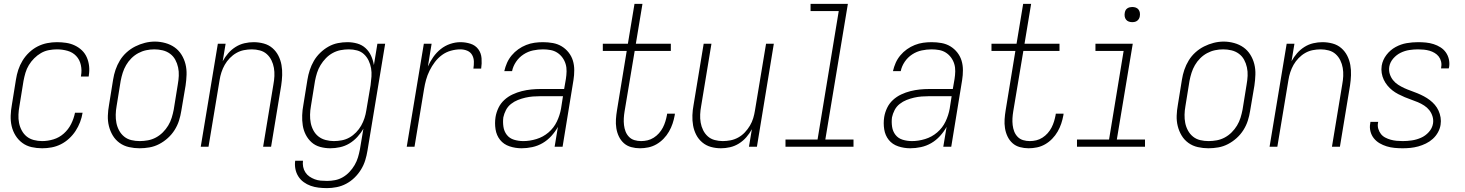

<svg xmlns="http://www.w3.org/2000/svg" viewBox="-20 -755 7540 988"><path d="M197 8Q169 8 142.5 2Q116 -4 95 -19.5Q74 -35 60 -57.5Q46 -80 40 -106Q34 -132 35 -160Q36 -188 41 -215L62 -345Q66 -371 74 -395.5Q82 -420 96 -443Q110 -466 130 -485Q150 -504 173.5 -516Q197 -528 222.5 -533Q248 -538 273 -538Q297 -538 320.5 -534.5Q344 -531 365 -521Q386 -511 402 -495.5Q418 -480 427 -459Q436 -438 438.5 -414.5Q441 -391 437 -367Q437 -366 437 -364.5Q437 -363 436 -361H396Q397 -362 397 -363.5Q397 -365 397 -366Q402 -393 396 -420.5Q390 -448 372 -467Q354 -486 327.5 -493.5Q301 -501 273 -501Q253 -501 231.5 -497Q210 -493 191 -482Q172 -471 156 -455Q140 -439 128.5 -420Q117 -401 111 -380.5Q105 -360 101 -339L80 -209Q76 -188 75 -165.5Q74 -143 78 -122.5Q82 -102 92 -83.5Q102 -65 117.5 -52.5Q133 -40 154 -34.5Q175 -29 197 -29Q226 -29 255.5 -38Q285 -47 308.5 -68Q332 -89 346 -117Q360 -145 366 -175H405Q401 -150 392 -126.5Q383 -103 369 -81.5Q355 -60 335.5 -42Q316 -24 293 -12.5Q270 -1 245.5 3.5Q221 8 197 8Z M698 8Q671 8 644 2Q617 -4 595.5 -19.5Q574 -35 560.5 -57.5Q547 -80 540.5 -106Q534 -132 535 -160Q536 -188 541 -215L562 -345Q566 -371 574.5 -396Q583 -421 597 -444Q611 -467 631.5 -485.5Q652 -504 676 -516Q700 -528 725.5 -534.5Q751 -541 777 -541Q804 -541 831 -533.5Q858 -526 879 -511Q900 -496 914 -473.5Q928 -451 934.5 -425Q941 -399 940 -370.5Q939 -342 935 -315L913 -185Q909 -159 901 -134Q893 -109 878.5 -86Q864 -63 843.5 -44.5Q823 -26 799 -13.5Q775 -1 749 3.5Q723 8 698 8ZM699 -29Q720 -29 741.5 -33Q763 -37 782.5 -47.5Q802 -58 818 -74Q834 -90 845.5 -109Q857 -128 863.5 -149Q870 -170 874 -191L895 -321Q899 -343 900 -365Q901 -387 896.5 -408Q892 -429 882 -447.5Q872 -466 855 -478.5Q838 -491 817 -496Q796 -501 774 -501Q753 -501 732 -496.5Q711 -492 691.5 -481.5Q672 -471 656 -455Q640 -439 629 -420Q618 -401 611.5 -380.5Q605 -360 601 -339L580 -209Q576 -187 575.5 -165Q575 -143 579 -122.5Q583 -102 593 -83.5Q603 -65 619 -52Q635 -39 656 -34Q677 -29 699 -29Z M1013 0 1101 -530H1141L1126 -440Q1138 -462 1154.5 -481Q1171 -500 1192.5 -513.5Q1214 -527 1238 -532.5Q1262 -538 1285 -538Q1312 -538 1337.5 -531Q1363 -524 1382 -507.5Q1401 -491 1412.5 -468.5Q1424 -446 1428.5 -420.5Q1433 -395 1432 -368Q1431 -341 1427 -315L1375 0H1334L1387 -321Q1391 -342 1392 -363.5Q1393 -385 1389.5 -405.5Q1386 -426 1377 -444.5Q1368 -463 1353 -476.5Q1338 -490 1317.5 -495.5Q1297 -501 1276 -501Q1256 -501 1235.5 -497Q1215 -493 1196.5 -482.5Q1178 -472 1162.5 -456Q1147 -440 1136.5 -421.5Q1126 -403 1119.5 -383Q1113 -363 1110 -343L1053 0Z M1663 213Q1641 213 1619.5 210.5Q1598 208 1578.5 201Q1559 194 1542.5 182Q1526 170 1515 152.5Q1504 135 1500 114Q1496 93 1499 72H1539Q1537 88 1540 103.5Q1543 119 1551.5 132Q1560 145 1572.5 153.5Q1585 162 1599.5 167.5Q1614 173 1630 174.5Q1646 176 1663 176Q1683 176 1704 172Q1725 168 1744 157Q1763 146 1778.5 129.5Q1794 113 1805 94Q1816 75 1822 55Q1828 35 1832 14L1850 -93Q1837 -70 1818.5 -50Q1800 -30 1777.5 -16.5Q1755 -3 1729.5 2.5Q1704 8 1680 8Q1653 8 1627.5 1Q1602 -6 1583.5 -22.5Q1565 -39 1553.5 -61.5Q1542 -84 1538 -109.5Q1534 -135 1535 -162Q1536 -189 1541 -215L1562 -345Q1566 -370 1574 -394.5Q1582 -419 1595 -441.5Q1608 -464 1627.5 -483Q1647 -502 1670 -515Q1693 -528 1718 -533Q1743 -538 1768 -538Q1794 -538 1818.5 -531Q1843 -524 1861 -507.5Q1879 -491 1889.5 -468Q1900 -445 1904 -420L1922 -530H1962L1871 20Q1867 45 1859.5 69.5Q1852 94 1838 117Q1824 140 1804.5 159Q1785 178 1761.5 190.5Q1738 203 1712.5 208Q1687 213 1663 213ZM1698 -29Q1718 -29 1739 -33Q1760 -37 1778.5 -47.5Q1797 -58 1812.5 -74Q1828 -90 1838.5 -108.5Q1849 -127 1855.5 -147Q1862 -167 1865 -187L1887 -317Q1890 -339 1891.5 -361Q1893 -383 1889.5 -403.5Q1886 -424 1877 -443Q1868 -462 1853 -476Q1838 -490 1817.5 -495.5Q1797 -501 1775 -501Q1754 -501 1733 -497Q1712 -493 1692.5 -482.5Q1673 -472 1657 -455.5Q1641 -439 1629.5 -420Q1618 -401 1611.5 -380.5Q1605 -360 1601 -339L1580 -209Q1576 -187 1575.5 -165Q1575 -143 1579 -122.5Q1583 -102 1593 -83.5Q1603 -65 1619 -52.5Q1635 -40 1656 -34.5Q1677 -29 1698 -29Z M2073 0 2161 -530H2201L2182 -413Q2193 -438 2209.5 -461.5Q2226 -485 2248 -502.5Q2270 -520 2296.5 -529Q2323 -538 2349 -538Q2376 -538 2401 -530Q2426 -522 2441 -502Q2456 -482 2458 -455Q2460 -428 2456 -402H2416Q2419 -420 2418.5 -438.5Q2418 -457 2409.5 -472Q2401 -487 2384.5 -494Q2368 -501 2349 -501Q2325 -501 2300 -494Q2275 -487 2254.5 -472Q2234 -457 2218 -436Q2202 -415 2190.5 -391.5Q2179 -368 2172.5 -344.5Q2166 -321 2162 -296L2113 0Z M2664 8Q2632 8 2602 -2Q2572 -12 2553.5 -35Q2535 -58 2530 -89.5Q2525 -121 2530 -153Q2534 -177 2545 -200Q2556 -223 2575 -240.5Q2594 -258 2617.5 -269Q2641 -280 2665 -286Q2689 -292 2713 -294.5Q2737 -297 2761 -297H2883L2892 -349Q2895 -368 2895.5 -388Q2896 -408 2890.5 -426Q2885 -444 2874 -459Q2863 -474 2847.5 -484Q2832 -494 2813 -497.5Q2794 -501 2774 -501Q2749 -501 2723 -495.5Q2697 -490 2674 -475Q2651 -460 2635.5 -437Q2620 -414 2615 -389H2575Q2580 -411 2589 -431.5Q2598 -452 2613 -470Q2628 -488 2647 -501.5Q2666 -515 2687.5 -523.5Q2709 -532 2730.5 -535Q2752 -538 2774 -538Q2800 -538 2825 -533.5Q2850 -529 2870.5 -516.5Q2891 -504 2906 -485Q2921 -466 2928 -443Q2935 -420 2935 -394Q2935 -368 2931 -343L2875 0H2834L2851 -102Q2837 -77 2817 -55Q2797 -33 2772 -18.5Q2747 -4 2719 2Q2691 8 2664 8ZM2673 -29Q2706 -29 2740.5 -39.5Q2775 -50 2802.5 -73.5Q2830 -97 2845.5 -129.5Q2861 -162 2867 -196L2877 -260H2761Q2742 -260 2722.5 -258.5Q2703 -257 2683.5 -252.5Q2664 -248 2645 -240.5Q2626 -233 2609.5 -220Q2593 -207 2583.5 -188.5Q2574 -170 2570 -151Q2567 -127 2570.5 -103Q2574 -79 2588 -61Q2602 -43 2625 -36Q2648 -29 2673 -29Z M3273 8Q3250 8 3228 2Q3206 -4 3190 -18.5Q3174 -33 3164.5 -53Q3155 -73 3151.5 -95.5Q3148 -118 3149.5 -141Q3151 -164 3155 -188L3205 -493H3082V-530H3211L3245 -735H3286L3252 -530H3432V-493H3246L3194 -182Q3191 -164 3190 -146.5Q3189 -129 3191 -111.5Q3193 -94 3199 -78.5Q3205 -63 3216.5 -51Q3228 -39 3244.5 -34Q3261 -29 3279 -29Q3296 -29 3312.5 -33Q3329 -37 3344 -46.5Q3359 -56 3371 -69.5Q3383 -83 3391 -98.5Q3399 -114 3404 -130.5Q3409 -147 3412 -163Q3412 -165 3412.5 -167Q3413 -169 3413 -170H3453Q3453 -168 3452.5 -166Q3452 -164 3452 -162Q3448 -140 3441 -119Q3434 -98 3422.5 -78Q3411 -58 3394.5 -41Q3378 -24 3358 -12.5Q3338 -1 3316 3.5Q3294 8 3273 8Z M3690 8Q3663 8 3638 1Q3613 -6 3593.5 -22.5Q3574 -39 3562.5 -61.5Q3551 -84 3546.5 -109.5Q3542 -135 3543 -162Q3544 -189 3549 -215L3601 -530H3641L3588 -209Q3584 -188 3583 -166.5Q3582 -145 3585.5 -124.5Q3589 -104 3598 -85.5Q3607 -67 3622 -53.5Q3637 -40 3657.5 -34.5Q3678 -29 3699 -29Q3719 -29 3739.5 -33Q3760 -37 3779 -47.5Q3798 -58 3813 -74Q3828 -90 3839 -108.5Q3850 -127 3856 -147Q3862 -167 3865 -187L3922 -530H3962L3875 0H3834L3849 -90Q3837 -68 3820.5 -49Q3804 -30 3782.5 -16.5Q3761 -3 3737 2.5Q3713 8 3690 8Z M4022 0V-37H4187L4296 -698H4151V-735H4343L4227 -37H4372V0Z M4664 8Q4632 8 4602 -2Q4572 -12 4553.5 -35Q4535 -58 4530 -89.5Q4525 -121 4530 -153Q4534 -177 4545 -200Q4556 -223 4575 -240.5Q4594 -258 4617.5 -269Q4641 -280 4665 -286Q4689 -292 4713 -294.5Q4737 -297 4761 -297H4883L4892 -349Q4895 -368 4895.5 -388Q4896 -408 4890.5 -426Q4885 -444 4874 -459Q4863 -474 4847.5 -484Q4832 -494 4813 -497.5Q4794 -501 4774 -501Q4749 -501 4723 -495.5Q4697 -490 4674 -475Q4651 -460 4635.5 -437Q4620 -414 4615 -389H4575Q4580 -411 4589 -431.5Q4598 -452 4613 -470Q4628 -488 4647 -501.5Q4666 -515 4687.5 -523.5Q4709 -532 4730.5 -535Q4752 -538 4774 -538Q4800 -538 4825 -533.5Q4850 -529 4870.5 -516.5Q4891 -504 4906 -485Q4921 -466 4928 -443Q4935 -420 4935 -394Q4935 -368 4931 -343L4875 0H4834L4851 -102Q4837 -77 4817 -55Q4797 -33 4772 -18.5Q4747 -4 4719 2Q4691 8 4664 8ZM4673 -29Q4706 -29 4740.5 -39.5Q4775 -50 4802.5 -73.5Q4830 -97 4845.5 -129.5Q4861 -162 4867 -196L4877 -260H4761Q4742 -260 4722.5 -258.5Q4703 -257 4683.5 -252.5Q4664 -248 4645 -240.5Q4626 -233 4609.5 -220Q4593 -207 4583.5 -188.5Q4574 -170 4570 -151Q4567 -127 4570.5 -103Q4574 -79 4588 -61Q4602 -43 4625 -36Q4648 -29 4673 -29Z M5273 8Q5250 8 5228 2Q5206 -4 5190 -18.5Q5174 -33 5164.5 -53Q5155 -73 5151.5 -95.5Q5148 -118 5149.5 -141Q5151 -164 5155 -188L5205 -493H5082V-530H5211L5245 -735H5286L5252 -530H5432V-493H5246L5194 -182Q5191 -164 5190 -146.5Q5189 -129 5191 -111.5Q5193 -94 5199 -78.5Q5205 -63 5216.5 -51Q5228 -39 5244.5 -34Q5261 -29 5279 -29Q5296 -29 5312.5 -33Q5329 -37 5344 -46.5Q5359 -56 5371 -69.5Q5383 -83 5391 -98.5Q5399 -114 5404 -130.5Q5409 -147 5412 -163Q5412 -165 5412.5 -167Q5413 -169 5413 -170H5453Q5453 -168 5452.5 -166Q5452 -164 5452 -162Q5448 -140 5441 -119Q5434 -98 5422.5 -78Q5411 -58 5394.5 -41Q5378 -24 5358 -12.5Q5338 -1 5316 3.5Q5294 8 5273 8Z M5522 0V-37H5687L5762 -493H5617V-530H5809L5727 -37H5872V0ZM5806 -641Q5797 -641 5788.5 -644Q5780 -647 5774.5 -654Q5769 -661 5767.5 -670.5Q5766 -680 5768 -690Q5769 -696 5772 -702Q5775 -708 5781 -712Q5787 -716 5793.5 -717.5Q5800 -719 5806 -719Q5816 -719 5824.5 -716Q5833 -713 5838.5 -706Q5844 -699 5845.5 -689.5Q5847 -680 5845 -670Q5844 -664 5840.5 -658Q5837 -652 5831.5 -648Q5826 -644 5819.5 -642.5Q5813 -641 5806 -641Z M6198 8Q6171 8 6144 2Q6117 -4 6095.5 -19.5Q6074 -35 6060.5 -57.5Q6047 -80 6040.5 -106Q6034 -132 6035 -160Q6036 -188 6041 -215L6062 -345Q6066 -371 6074.5 -396Q6083 -421 6097 -444Q6111 -467 6131.5 -485.5Q6152 -504 6176 -516Q6200 -528 6225.5 -534.5Q6251 -541 6277 -541Q6304 -541 6331 -533.5Q6358 -526 6379 -511Q6400 -496 6414 -473.5Q6428 -451 6434.5 -425Q6441 -399 6440 -370.5Q6439 -342 6435 -315L6413 -185Q6409 -159 6401 -134Q6393 -109 6378.5 -86Q6364 -63 6343.5 -44.5Q6323 -26 6299 -13.5Q6275 -1 6249 3.5Q6223 8 6198 8ZM6199 -29Q6220 -29 6241.5 -33Q6263 -37 6282.5 -47.5Q6302 -58 6318 -74Q6334 -90 6345.5 -109Q6357 -128 6363.5 -149Q6370 -170 6374 -191L6395 -321Q6399 -343 6400 -365Q6401 -387 6396.5 -408Q6392 -429 6382 -447.5Q6372 -466 6355 -478.5Q6338 -491 6317 -496Q6296 -501 6274 -501Q6253 -501 6232 -496.5Q6211 -492 6191.5 -481.5Q6172 -471 6156 -455Q6140 -439 6129 -420Q6118 -401 6111.5 -380.5Q6105 -360 6101 -339L6080 -209Q6076 -187 6075.5 -165Q6075 -143 6079 -122.5Q6083 -102 6093 -83.5Q6103 -65 6119 -52Q6135 -39 6156 -34Q6177 -29 6199 -29Z M6513 0 6601 -530H6641L6626 -440Q6638 -462 6654.5 -481Q6671 -500 6692.5 -513.5Q6714 -527 6738 -532.5Q6762 -538 6785 -538Q6812 -538 6837.5 -531Q6863 -524 6882 -507.5Q6901 -491 6912.5 -468.5Q6924 -446 6928.5 -420.5Q6933 -395 6932 -368Q6931 -341 6927 -315L6875 0H6834L6887 -321Q6891 -342 6892 -363.5Q6893 -385 6889.5 -405.5Q6886 -426 6877 -444.5Q6868 -463 6853 -476.5Q6838 -490 6817.5 -495.5Q6797 -501 6776 -501Q6756 -501 6735.5 -497Q6715 -493 6696.5 -482.5Q6678 -472 6662.5 -456Q6647 -440 6636.5 -421.5Q6626 -403 6619.5 -383Q6613 -363 6610 -343L6553 0Z M7198 8Q7177 8 7156 6Q7135 4 7115.5 -2Q7096 -8 7079 -18Q7062 -28 7049.5 -43.5Q7037 -59 7032 -79.5Q7027 -100 7031 -120Q7031 -122 7031.5 -124Q7032 -126 7032 -128H7072Q7072 -127 7071.5 -125.5Q7071 -124 7071 -123Q7068 -107 7072.5 -92Q7077 -77 7086 -65.5Q7095 -54 7108.5 -47Q7122 -40 7136.5 -36Q7151 -32 7166.5 -30.5Q7182 -29 7198 -29Q7221 -29 7245 -32.5Q7269 -36 7292 -46Q7315 -56 7332.5 -75.5Q7350 -95 7354 -119Q7357 -138 7351.5 -156Q7346 -174 7335 -188Q7324 -202 7308.5 -212Q7293 -222 7276.5 -229Q7260 -236 7242.5 -242Q7225 -248 7208.5 -255Q7192 -262 7175.5 -270.5Q7159 -279 7145 -290Q7131 -301 7119.5 -315Q7108 -329 7100.5 -345Q7093 -361 7090 -379.5Q7087 -398 7090 -417Q7095 -447 7114.5 -472.5Q7134 -498 7161.5 -513Q7189 -528 7218.5 -533Q7248 -538 7277 -538Q7298 -538 7318 -536Q7338 -534 7357 -528Q7376 -522 7392.5 -511.5Q7409 -501 7420 -485.5Q7431 -470 7435.5 -450.5Q7440 -431 7437 -411Q7436 -409 7436 -407Q7436 -405 7435 -403H7395Q7396 -404 7396 -405.5Q7396 -407 7396 -409Q7399 -424 7395.5 -438.5Q7392 -453 7383.5 -464Q7375 -475 7362.5 -482.5Q7350 -490 7336 -494Q7322 -498 7307 -499.5Q7292 -501 7277 -501Q7255 -501 7232 -497.5Q7209 -494 7187.5 -483.5Q7166 -473 7149.5 -454Q7133 -435 7129 -412Q7126 -392 7131.5 -374.5Q7137 -357 7148 -343Q7159 -329 7174.5 -319Q7190 -309 7206.5 -301.5Q7223 -294 7240 -288Q7257 -282 7274 -275Q7291 -268 7307 -259.5Q7323 -251 7337.5 -240Q7352 -229 7363.5 -215.5Q7375 -202 7382.5 -185.5Q7390 -169 7393 -150.5Q7396 -132 7393 -113Q7390 -93 7379.5 -74Q7369 -55 7353 -40.5Q7337 -26 7317.5 -16.5Q7298 -7 7278 -1.5Q7258 4 7238 6Q7218 8 7198 8Z"/></svg>

Font: Iosevka Curly XLtObl
Style: Regular
Weight: 200
Italic angle: -9°
Monospace: yes
Designer: Belleve Invis
Foundry: Belleve Invis
Version: Version 11.1.0; ttfautohint (v1.8.3)